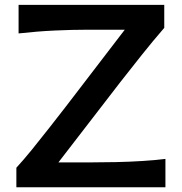

<svg xmlns="http://www.w3.org/2000/svg" viewBox="-20 -787 767 807"><path d="M48.8 0V-82Q78.1 -113.8 114.3 -158.2Q150.4 -202.6 187.5 -250.2Q224.6 -297.9 255.9 -337.9L504.4 -662.1H347.7Q282.7 -662.1 209.7 -658.7Q136.7 -655.3 58.1 -646.5V-766.6H670.4V-669.9Q623 -615.2 576.7 -557.1Q530.3 -499 483.9 -439.5L225.6 -104.5H366.7Q412.6 -104.5 468.8 -105.7Q524.9 -106.9 579.6 -110.4Q634.3 -113.8 675.3 -119.1V0Z"/></svg>

Font: Pinar DS4-Medium
Style: Regular
Weight: 500
Designer: Amin Abedi
Version: Version 2.000